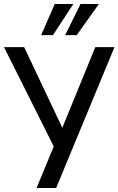

<svg xmlns="http://www.w3.org/2000/svg" viewBox="-21 -941 593 961"><path d="M162 0 257 -230 254 -196 -1 -705H100L293 -297H289L456 -705H552L260 0ZM185 -765 253 -921H346L244 -765ZM305 -765 382 -921H474L363 -765Z"/></svg>

Font: Nunito Sans 7pt Condensed Medium
Style: Regular
Weight: 500
Width: 3
Designer: Vernon Adams
Foundry: Vernon Adams
Version: Version 3.101;gftools[0.9.27]